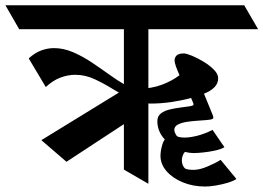

<svg xmlns="http://www.w3.org/2000/svg" viewBox="-74 -677 988 720"><path d="M81.1 -151.4 446.3 -375.5V-248L175.3 -70.3ZM363.3 -657.2 415.5 -567.4H-2L-53.7 -657.2ZM841.8 -657.2 894 -567.4H405.8L353 -657.2ZM390.6 -41V-653.3H482.4V12.2ZM753.4 -77.6 812.5 -5.9Q800.3 2.4 778.6 8.8Q756.8 15.1 734.4 18.8Q711.9 22.5 695.8 22.5Q649.4 22.5 611.1 6.6Q572.8 -9.3 550.3 -35.4Q527.8 -61.5 527.8 -92.8Q527.8 -111.3 534.9 -135.5Q542 -159.7 565.9 -173.8L627 -113.8Q616.7 -106.4 612.3 -96.4Q607.9 -86.4 607.9 -76.7Q607.9 -56.2 620.1 -44.9Q621.6 -43.9 629.2 -42Q636.7 -40 651.9 -40Q674.3 -40 704.3 -52.7Q734.4 -65.4 753.4 -77.6ZM690.9 -325.7 723.1 -247.1Q726.1 -239.3 726.1 -235.4Q726.1 -230 711.2 -228Q696.3 -226.1 674.6 -224.9Q652.8 -223.6 631.1 -220.7Q609.4 -217.8 594.5 -210.7Q579.6 -203.6 579.6 -189.5Q579.6 -184.1 583.7 -175.8Q587.9 -167.5 590.3 -166Q599.1 -161.1 618.7 -161.1Q637.7 -161.1 664.8 -167.7Q691.9 -174.3 723.1 -189.9L767.6 -125Q755.9 -117.7 734.1 -112.8Q712.4 -107.9 689.9 -105.5Q667.5 -103 651.9 -103Q622.1 -103 590.6 -118.7Q559.1 -134.3 537.6 -161.4Q516.1 -188.5 516.1 -223.1Q516.1 -241.7 529.8 -252Q543.5 -262.2 563.7 -266.8Q584 -271.5 604.2 -273.9Q624.5 -276.4 638.2 -278.6Q651.9 -280.8 651.9 -285.6Q651.9 -286.6 650.9 -289.6L642.6 -309.6Q608.9 -300.3 569.1 -294.4Q529.3 -288.6 490.2 -288.6Q453.6 -288.6 418.9 -304.9Q384.3 -321.3 350.1 -342.5Q315.9 -363.8 280.8 -380.1Q245.6 -396.5 208 -396.5Q180.7 -396.5 152.6 -386Q124.5 -375.5 97.7 -350.6L33.7 -458Q56.6 -479 80.6 -487.8Q104.5 -496.6 128.4 -496.6Q164.1 -496.6 200 -481.2Q235.8 -465.8 269.8 -443.1Q303.7 -420.4 335.2 -397.7Q366.7 -375 393.8 -359.6Q420.9 -344.2 442.9 -344.2Q493.2 -344.2 532.7 -359.1Q572.3 -374 599.1 -395Q591.3 -412.6 585.9 -427.5Q580.6 -442.4 580.6 -451.2Q580.6 -460.9 588.1 -468.8Q595.7 -476.6 615.2 -476.6Q625 -476.6 645.8 -468Q666.5 -459.5 689.2 -445.8Q711.9 -432.1 728 -415.8Q744.1 -399.4 744.1 -383.8Q744.1 -363.3 729.2 -348.9Q714.4 -334.5 690.9 -325.7Z"/></svg>

Font: Annapurna SIL
Style: Bold
Weight: 700
Designer: Peter Martin, Annie Olsen
Foundry: SIL International
Version: Version 2.000